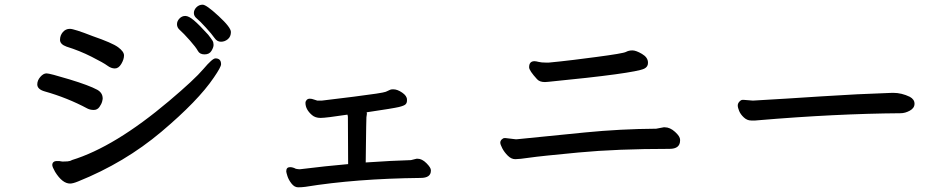

<svg xmlns="http://www.w3.org/2000/svg" viewBox="-20 -793 4040 819"><path d="M912.5 -724.5Q965 -676 965 -656.5Q965 -637 952 -626Q939 -615 922.5 -615Q906 -615 895 -631Q884 -647 858 -675.5Q832 -704 819.5 -714Q807 -724 807 -737.5Q807 -751 818 -762Q829 -773 844.5 -773Q860 -773 912.5 -724.5ZM868 -645Q882 -627 886.5 -619.5Q891 -612 891 -601.5Q891 -591 882 -576Q873 -561 852.5 -561Q832 -561 824 -576Q816 -591 790 -620.5Q764 -650 744 -668Q735 -677 735 -690Q735 -703 745.5 -714Q756 -725 770.5 -725Q785 -725 807.5 -706Q830 -687 868 -645ZM375 -639Q459 -610 484 -591.5Q509 -573 509 -556.5Q509 -540 497.5 -520.5Q486 -501 470 -501Q454 -501 438 -513Q422 -525 370.5 -551Q319 -577 264 -594Q236 -604 236 -623Q236 -642 248 -656Q260 -670 278 -670Q296 -670 375 -639ZM899 -544Q923 -544 923 -519Q923 -507 892 -462Q825 -363 668.5 -231Q512 -99 313 -19Q291 -10 279 -10Q246 -10 215 -60Q203 -81 203 -89Q203 -97 208 -101.5Q213 -106 220 -106Q226 -106 233 -106L245 -104H251Q271 -104 278.5 -106.5Q286 -109 286 -110Q469 -166 701 -362Q810 -454 848 -499Q886 -544 899 -544ZM395 -410Q418 -397 418 -373Q418 -372 418 -371L416 -361Q413 -349 404 -336.5Q395 -324 380 -324Q365 -324 353 -330Q267 -376 171 -403Q139 -412 139 -433Q139 -450 152 -465Q165 -480 178.5 -480Q192 -480 276 -454.5Q360 -429 395 -410Z M1757 -116Q1759 -116 1761 -116Q1780 -116 1799 -97Q1818 -78 1818 -67V-65Q1818 -34 1774 -34Q1498 -31 1282 4Q1267 6 1251.5 6Q1236 6 1223.5 -10Q1211 -26 1206 -42Q1201 -58 1201 -62Q1201 -80 1217 -80Q1229 -80 1242 -73Q1252 -71 1259 -71Q1372 -85 1465 -93L1464 -294Q1464 -298 1462 -304Q1370 -290 1347.5 -290Q1325 -290 1311 -302Q1283 -326 1283 -354Q1283 -361 1288 -366.5Q1293 -372 1301.5 -372Q1310 -372 1319 -368.5Q1328 -365 1333 -364H1354Q1365 -365 1488.5 -380.5Q1612 -396 1625.5 -401.5Q1639 -407 1643 -409.5Q1647 -412 1655 -412H1658Q1675 -412 1695.5 -398Q1716 -384 1716 -368V-364Q1716 -354 1710 -348Q1704 -342 1681.5 -336.5Q1659 -331 1544 -314Q1545 -311 1545 -309V-307L1543 -293L1542 -252L1541 -180Q1541 -150 1540 -100Q1656 -108 1733 -110Z M2271 -455Q2237 -492 2237 -506Q2237 -532 2260 -532Q2266 -532 2277.5 -529Q2289 -526 2309 -526H2321Q2330 -527 2370 -531Q2410 -535 2524 -550Q2638 -565 2650 -571.5Q2662 -578 2677.5 -578Q2693 -578 2718.5 -563Q2744 -548 2744 -526V-524Q2744 -508 2728 -500Q2686 -480 2319 -444L2305 -443H2304Q2282 -443 2271 -455ZM2811 -250Q2814 -250 2816 -250Q2838 -250 2859.5 -230.5Q2881 -211 2881 -197V-194Q2881 -158 2836 -158Q2612 -158 2447.5 -142.5Q2283 -127 2239 -120.5Q2195 -114 2178 -114Q2161 -114 2146 -129Q2131 -144 2122.5 -160.5Q2114 -177 2114 -184.5Q2114 -192 2120 -198Q2126 -204 2132 -204H2137L2179 -199H2185Q2323 -213 2475 -228Q2627 -243 2779 -244Z M3153 -367 3190 -364H3194Q3334 -372 3484.5 -382Q3635 -392 3787 -397H3790Q3826 -397 3861 -380Q3881 -369 3881 -350.5Q3881 -332 3861 -321Q3841 -310 3821 -310Q3544 -308 3214 -280Q3207 -279 3202 -279H3184Q3167 -279 3153 -292Q3139 -305 3133 -319.5Q3127 -334 3127 -343Q3127 -352 3134 -359.5Q3141 -367 3147 -367Z"/></svg>

Font: LXGW ZhenKai
Style: Regular
Weight: 400
Designer: LXGW / Fontworks Inc.
Foundry: LXGW / Fontworks Inc.
Version: Version 0.800;June 8, 2025